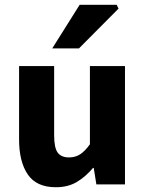

<svg xmlns="http://www.w3.org/2000/svg" viewBox="-20 -773 608 805"><path d="M214 12Q133 12 96.5 -41.5Q60 -95 60 -188V-496H207V-207Q207 -153 222 -133Q237 -113 269 -113Q296 -113 316 -126Q336 -139 357 -168V-496H504V0H384L373 -69H370Q339 -32 302 -10Q265 12 214 12ZM199 -570 314 -753H469L477 -737L311 -570Z"/></svg>

Font: Source Sans 3 ExtraLight
Style: Bold
Weight: 700
Version: Version 3.052;hotconv 1.1.0;makeotfexe 2.6.0